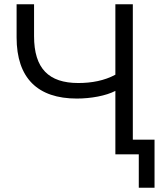

<svg xmlns="http://www.w3.org/2000/svg" viewBox="-20 -725 774 902"><path d="M522 -298V0H632V157H706V-69H604V-705H522V-374C470 -346 410 -335 348 -335C209 -335 140 -403 140 -555V-705H58V-549C58 -358 157 -262 341 -262C407 -262 478 -275 522 -298Z"/></svg>

Font: Poppy and Pepper
Style: Regular
Weight: 400
Designer: Thy Ha
Foundry: Thy Ha
Version: Version 0.001;Glyphs 3.2 (3227)